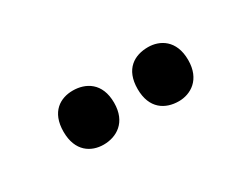

<svg xmlns="http://www.w3.org/2000/svg" viewBox="-28 -904 566 431"><g transform="rotate(-30 255.0 -689.0)"><path d="M352 -619C382 -619 416 -638 416 -689C416 -741 382 -759 352 -759C317 -759 285 -741 285 -689C285 -638 317 -619 352 -619ZM157 -619C190 -619 224 -638 224 -689C224 -741 190 -759 157 -759C125 -759 93 -741 93 -689C93 -638 125 -619 157 -619Z"/></g></svg>

Font: Noto Serif Armenian Condensed Black
Style: Regular
Weight: 900
Width: 3
Designer: Monotype Design Team
Foundry: Monotype Imaging Inc.
Version: Version 2.008